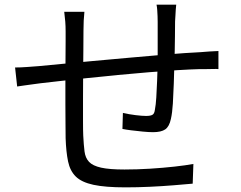

<svg xmlns="http://www.w3.org/2000/svg" viewBox="-20 -791 1040 828"><path d="M740 -771Q739 -763 738 -750Q737 -737 736.5 -723.5Q736 -710 735 -699Q735 -668 734.5 -635Q734 -602 733.5 -571.5Q733 -541 732 -515Q731 -477 729.5 -431.5Q728 -386 725.5 -345Q723 -304 717 -278Q710 -245 692.5 -233Q675 -221 640 -221Q622 -221 596 -223.5Q570 -226 546 -229Q522 -232 508 -235L510 -304Q536 -298 564.5 -294.5Q593 -291 610 -291Q629 -291 637.5 -296Q646 -301 648 -318Q652 -338 654 -370.5Q656 -403 657.5 -441.5Q659 -480 660 -515Q660 -543 660 -574.5Q660 -606 660 -637.5Q660 -669 660 -696Q660 -707 659.5 -721Q659 -735 658 -748.5Q657 -762 655 -771ZM344 -740Q342 -722 341 -702Q340 -682 340 -659Q340 -627 339.5 -577.5Q339 -528 338.5 -472.5Q338 -417 338 -364Q338 -311 338 -269Q338 -227 339 -206Q341 -166 344.5 -138Q348 -110 364 -93Q380 -76 416 -68Q452 -60 517 -60Q571 -60 627 -63.5Q683 -67 732.5 -72.5Q782 -78 814 -84L811 1Q778 4 729 8Q680 12 626 14.5Q572 17 521 17Q434 17 383 6Q332 -5 307 -29.5Q282 -54 273.5 -95Q265 -136 263 -195Q263 -216 262.5 -254.5Q262 -293 262 -341.5Q262 -390 262 -440Q262 -490 262.5 -535Q263 -580 263 -612Q263 -644 263 -655Q263 -678 261.5 -697.5Q260 -717 257 -740ZM45 -500Q69 -500 95.5 -502Q122 -504 149 -506Q182 -509 243 -515Q304 -521 381.5 -528Q459 -535 542 -542.5Q625 -550 703.5 -556.5Q782 -563 844 -566Q863 -568 883.5 -569Q904 -570 922 -571V-493Q914 -494 900.5 -493.5Q887 -493 871.5 -493Q856 -493 843 -493Q803 -492 746 -488.5Q689 -485 622.5 -479.5Q556 -474 487 -467.5Q418 -461 354 -454Q290 -447 238.5 -441.5Q187 -436 155 -432Q140 -430 121.5 -427.5Q103 -425 85 -422.5Q67 -420 54 -418Z"/></svg>

Font: Farlight84_Sys_V01
Style: Regular
Weight: 400
Designer: Ryoko NISHIZUKA  (kana, bopomofo & ideographs); Paul D. Hunt (Latin, Greek & Cyrillic); Sandoll Communications , Soo-you
Foundry: Adobe
Version: Version 2.004;October 29, 2024;FontCreator 14.0.0.2814 64-bi